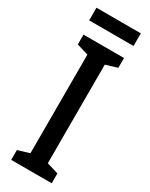

<svg xmlns="http://www.w3.org/2000/svg" viewBox="-223 -905 741 948"><g transform="rotate(30 148.0 -430.5)"><path d="M263 0H32V-56L98 -76V-638L32 -658V-714H263V-658L197 -638V-76L263 -56ZM274 -861V-789H21V-861Z"/></g></svg>

Font: Noto Sans Georgian ExtraCondensed Medium
Style: Regular
Weight: 500
Width: 2
Designer: Monotype Design Team, Akaki Razmadze
Foundry: Google LLC
Version: Version 2.005; ttfautohint (v1.8.4.7-5d5b)